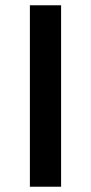

<svg xmlns="http://www.w3.org/2000/svg" viewBox="-20 -706 344 726"><path d="M93 0H211V-686H93Z"/></svg>

Font: Karla
Style: Bold Stencil
Weight: 400
Designer: Jonathan Pinhorn
Version: Version 1.000